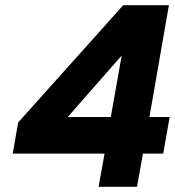

<svg xmlns="http://www.w3.org/2000/svg" viewBox="-20 -720 674 740"><path d="M383 -128H29L50 -248L455 -700H631L556 -269H634L609 -128H531L508 0H360ZM449 -506 241 -269H407Z"/></svg>

Font: Overpass Heavy
Style: Italic
Weight: 900
Italic angle: -10°
Designer: Delve Withrington, Dave Bailey
Foundry: Delve Fonts
Version: Version 3.000;DELV;Overpass